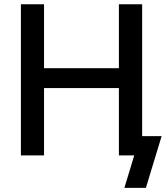

<svg xmlns="http://www.w3.org/2000/svg" viewBox="-20 -748 798 924"><path d="M80.6 0V-727.5H191.9V-419.9H552.2V-727.5H664.1V0H552.2V-324.2H191.9V0ZM578.6 156.2 626 0H591.3V-92.8H757.8L682.1 156.2Z"/></svg>

Font: Inter Medium
Style: Regular
Weight: 500
Designer: Rasmus Andersson
Foundry: rsms
Version: Version 4.001;git-9221beed3